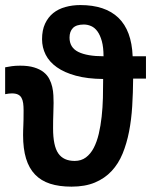

<svg xmlns="http://www.w3.org/2000/svg" viewBox="-20 -715 590 747"><path d="M498 -409.2Q497.6 -354.5 494.4 -302.2Q491.2 -250 482.2 -203.4Q473.1 -156.7 457 -117.4Q440.9 -78.1 414.3 -49.6Q387.7 -21 349.4 -4.9Q311 11.2 258.3 11.2Q210.4 11.2 175 -0.2Q139.6 -11.7 116.2 -36.1Q92.8 -60.5 81.3 -98.4Q69.8 -136.2 69.8 -189.5Q69.8 -200.7 70.1 -208.7Q70.3 -216.8 70.8 -226.3Q71.3 -235.8 71.5 -249.5Q71.8 -263.2 71.8 -285.2Q71.8 -301.3 70.1 -313.5Q68.4 -325.7 63.7 -334.2Q59.1 -342.8 50 -347.2Q41 -351.6 26.4 -351.6Q15.1 -351.6 0 -348.6V-453.1Q11.7 -455.6 25.9 -457.5Q40 -459.5 58.6 -459.5Q90.8 -459.5 113 -452.6Q135.3 -445.8 149.7 -434.3Q164.1 -422.9 171.9 -407.7Q179.7 -392.6 183.3 -376.5Q187 -360.4 187.7 -344.2Q188.5 -328.1 188.5 -314.5Q188.5 -294.9 187.5 -272.5Q186.5 -250 186.5 -215.8Q186.5 -147.5 206.8 -118.2Q227.1 -88.9 270.5 -88.9Q295.9 -88.9 314.2 -102.5Q332.5 -116.2 344.7 -139.6Q356.9 -163.1 364.3 -194.3Q371.6 -225.6 375.5 -261Q379.4 -296.4 380.4 -334Q381.3 -371.6 381.3 -407.7Q320.3 -408.2 275.4 -420.4Q230.5 -432.6 201.2 -453.4Q171.9 -474.1 157.7 -502.2Q143.6 -530.3 143.6 -562.5Q143.6 -597.7 155.3 -622.8Q167 -647.9 187 -664.1Q207 -680.2 234.4 -687.7Q261.7 -695.3 292.5 -695.3Q389.2 -695.3 440.7 -645.8Q492.2 -596.2 496.1 -496.1H547.9V-409.2ZM306.2 -619.6Q276.9 -619.6 263.7 -606Q250.5 -592.3 250.5 -568.8Q250.5 -529.8 284.9 -512.9Q319.3 -496.1 382.8 -496.1Q382.8 -531.2 376.2 -554.9Q369.6 -578.6 359.1 -593Q348.6 -607.4 334.7 -613.5Q320.8 -619.6 306.2 -619.6Z"/></svg>

Font: Code New Roman
Style: Bold
Weight: 700
Monospace: yes
Designer: Sam Radian
Foundry: Code New Roman
Version: Version 1.508 October 19, 2014